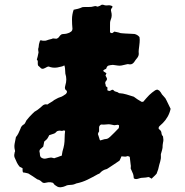

<svg xmlns="http://www.w3.org/2000/svg" viewBox="-20 -709 778 808"><path d="M698 -251Q694 -233 685.5 -218Q677 -203 665 -191Q661 -187 658 -184.5Q655 -182 651 -178Q648 -175 647.5 -170.5Q647 -166 651 -164Q659 -158 659.5 -149.5Q660 -141 666 -135Q667 -128 667.5 -122Q668 -116 666 -109Q665 -104 664.5 -98.5Q664 -93 664 -87Q663 -83 662 -77.5Q661 -72 659 -67Q656 -60 657 -54Q658 -41 654 -28.5Q650 -16 647 -2Q646 4 643.5 9.5Q641 15 639 22Q636 25 632.5 29Q629 33 624 37Q623 38 621.5 39.5Q620 41 618 43Q614 41 611.5 39Q609 37 605 36Q600 37 594 38Q588 39 582 39Q576 39 570 40.5Q564 42 558 44Q548 46 543 41Q542 28 540 23Q538 18 530 0Q530 -5 530.5 -8Q531 -11 530 -15Q529 -23 528 -32Q527 -41 526 -49Q518 -53 516 -52Q510 -49 504 -50Q498 -51 492 -51Q490 -51 490 -48Q489 -45 487 -41.5Q485 -38 483 -33Q472 -26 460 -17.5Q448 -9 435 -1Q433 0 431 1.5Q429 3 427 3Q411 7 400 20Q398 22 392 24Q371 36 348.5 47Q326 58 301 63Q289 69 277 69Q272 69 266 70Q260 71 255 74Q246 78 236 79Q228 80 221.5 76.5Q215 73 210 69Q208 67 206 64Q204 61 202 60Q192 57 183.5 58Q175 59 167 61Q161 61 157.5 58Q154 55 152 53Q151 52 148.5 50.5Q146 49 144 48Q137 47 130 41Q123 36 115 31Q107 26 99 21Q94 20 88.5 18.5Q83 17 78 17Q75 15 75 8V-1Q71 -3 68.5 -4.5Q66 -6 63 -7Q56 -15 51.5 -24Q47 -33 43 -43Q38 -52 41 -63Q41 -67 42.5 -69.5Q44 -72 43 -76Q39 -90 41.5 -104Q44 -118 47 -132Q53 -139 57.5 -148Q62 -157 66 -167Q69 -178 78 -184Q83 -186 85.5 -191Q88 -196 91 -202Q97 -210 103.5 -217Q110 -224 117 -231Q121 -234 123.5 -237Q126 -240 129 -241Q138 -246 146 -253Q154 -260 161 -266Q170 -272 179 -269Q184 -272 187.5 -274.5Q191 -277 195 -279Q198 -281 201.5 -283Q205 -285 208 -288Q214 -291 220 -294.5Q226 -298 233 -300Q240 -302 246 -306Q252 -310 258 -314Q259 -316 260 -318Q261 -320 262 -321Q262 -327 258.5 -329Q255 -331 254 -335Q252 -341 255 -350Q263 -375 255 -399Q254 -407 254 -415Q254 -423 252 -430Q252 -435 248 -432.5Q244 -430 239 -429Q229 -427 221 -425Q202 -422 185 -429Q181 -429 177.5 -427Q174 -425 170 -423Q163 -419 158 -419.5Q153 -420 146 -428Q145 -429 144 -430Q143 -431 141 -432Q138 -438 139 -446Q140 -454 135 -458Q137 -465 138.5 -471Q140 -477 141 -483Q143 -488 141.5 -493.5Q140 -499 141 -505Q143 -510 143 -514.5Q143 -519 144 -523Q145 -527 146 -530Q147 -533 148 -537Q150 -540 152.5 -539.5Q155 -539 158 -538Q164 -537 173 -538Q179 -540 185 -542Q191 -544 197 -545Q202 -548 207 -547Q212 -546 217 -546Q225 -548 229 -554.5Q233 -561 240 -565Q242 -565 244 -565.5Q246 -566 248 -566Q260 -566 273 -572Q277 -574 280.5 -577Q284 -580 285 -587Q283 -607 283 -627.5Q283 -648 290 -668Q301 -670 308 -672Q313 -673 317.5 -675Q322 -677 327 -679Q339 -680 352 -679.5Q365 -679 378 -683Q381 -684 384 -683Q387 -682 391 -681Q401 -684 408 -689H414Q424 -685 433.5 -686.5Q443 -688 453 -683Q454 -678 451 -675.5Q448 -673 447 -668Q447 -667 447 -664.5Q447 -662 448 -660Q453 -642 446 -626Q442 -616 443 -601V-577Q442 -573 445.5 -571Q449 -569 453 -570Q456 -572 458 -573.5Q460 -575 461 -576Q466 -575 471 -574Q476 -573 480 -572Q487 -569 493.5 -569Q500 -569 507 -568Q518 -567 528 -567Q538 -567 546 -566Q559 -563 567 -553Q567 -551 567.5 -547.5Q568 -544 568 -542Q568 -536 567.5 -530Q567 -524 566 -516Q565 -509 564 -500Q563 -491 564 -483Q564 -474 558 -466Q554 -461 550.5 -456.5Q547 -452 544 -447Q535 -435 520 -439H516Q500 -435 492 -433.5Q484 -432 477 -433Q470 -434 455 -436Q443 -435 436.5 -433Q430 -431 427 -420Q425 -419 423.5 -418Q422 -417 421 -417Q414 -414 415 -411Q416 -407 422 -405Q425 -402 428 -401L424 -391Q426 -387 427.5 -384.5Q429 -382 430 -379Q431 -373 426.5 -368.5Q422 -364 423 -357Q425 -353 425 -348.5Q425 -344 429 -344Q433 -343 432 -335Q431 -327 435 -328Q440 -324 447.5 -329Q455 -334 459 -328Q462 -324 468.5 -323Q475 -322 481 -317Q498 -316 512.5 -311.5Q527 -307 543 -302Q551 -296 558.5 -291Q566 -286 575 -281Q577 -280 579.5 -280.5Q582 -281 583 -281Q590 -289 595.5 -295.5Q601 -302 608 -309Q614 -315 620 -319.5Q626 -324 633 -329Q635 -330 641 -332Q643 -332 644 -331Q646 -330 647 -329.5Q648 -329 650 -328Q652 -325 656 -321Q661 -311 669 -303.5Q677 -296 681 -286Q686 -276 690 -267.5Q694 -259 698 -251ZM481 -181Q481 -182 479 -182.5Q477 -183 476 -184Q472 -183 468.5 -183Q465 -183 461 -182Q455 -183 449 -184.5Q443 -186 436 -186Q430 -186 423 -185Q416 -184 408 -185Q405 -186 401 -182Q397 -178 397 -173V-156Q396 -155 394.5 -152Q393 -149 392 -145Q394 -139 396 -133Q398 -127 400 -120Q401 -120 401.5 -119Q402 -118 402 -118Q410 -120 415.5 -122Q421 -124 427 -124Q432 -125 436 -127.5Q440 -130 443 -133Q452 -142 461 -150.5Q470 -159 478 -168Q480 -169 480 -171Q481 -174 481 -181ZM254 -158Q251 -161 247.5 -160Q244 -159 241 -158Q238 -158 233.5 -159Q229 -160 224 -158Q220 -158 216.5 -153.5Q213 -149 208 -147Q203 -145 197.5 -143.5Q192 -142 187 -140Q185 -136 183 -132Q181 -128 178 -124Q175 -121 171.5 -118Q168 -115 166 -113Q165 -107 164 -102Q163 -97 162 -92Q161 -91 158 -88.5Q155 -86 153 -84Q146 -80 146 -71Q148 -65 148 -58.5Q148 -52 152 -47Q163 -39 174 -42Q185 -45 195 -46Q199 -45 202.5 -44.5Q206 -44 208 -43Q213 -45 216.5 -46Q220 -47 223 -48Q228 -50 232 -51.5Q236 -53 240 -54Q241 -59 241.5 -63.5Q242 -68 243 -72Q248 -88 250 -100.5Q252 -113 252 -128Q252 -136 252.5 -143Q253 -150 254 -158Z"/></svg>

Font: Daruma Drop One
Style: Regular
Weight: 400
Designer: Maniackers Design
Version: Version 1.000